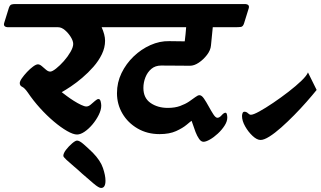

<svg xmlns="http://www.w3.org/2000/svg" viewBox="-76 -645 1590 952"><path d="M-55 -532 -32 -606Q-27 -620 -19.5 -622.5Q-12 -625 0 -625H543Q571 -625 564 -603L540 -529Q535 -513 524.5 -511.5Q514 -510 491 -510H428Q436 -492 440.5 -475Q445 -458 445 -443Q445 -409 429 -376Q413 -343 387 -313.5Q361 -284 331.5 -259Q302 -234 275 -216Q248 -198 230 -188Q239 -181 255 -169Q271 -157 290 -145Q309 -133 326 -125Q343 -117 352 -117Q363 -117 374 -126.5Q385 -136 395.5 -145Q406 -154 412 -154Q420 -154 423 -142.5Q426 -131 426 -121Q426 -100 413.5 -75Q401 -50 382.5 -28Q364 -6 343.5 8Q323 22 306 22Q287 22 256.5 4.5Q226 -13 191 -42.5Q156 -72 122.5 -109Q89 -146 62 -186Q46 -209 34 -214.5Q22 -220 22 -233Q22 -242 32.5 -257Q43 -272 58 -288Q73 -304 88 -315Q103 -326 112 -326Q121 -326 131.5 -317Q142 -308 152.5 -299Q163 -290 173 -290Q183 -290 202 -305Q221 -320 240.5 -342Q260 -364 273.5 -387.5Q287 -411 287 -427Q287 -442 275 -461.5Q263 -481 246 -495.5Q229 -510 212 -510H-34Q-62 -510 -55 -532ZM238 128Q238 115 251.5 97.5Q265 80 281.5 66Q298 52 306 52Q317 52 335 67Q353 82 384 112Q422 151 434.5 188Q447 225 447 251Q447 287 425 287Q414 287 388 265Q362 243 330 215Q312 198 290.5 180Q269 162 253.5 147.5Q238 133 238 128Z M437 -532 461 -606Q466 -620 472.5 -622.5Q479 -625 492 -625H1136Q1164 -625 1157 -603L1134 -529Q1129 -513 1118.5 -511.5Q1108 -510 1085 -510H979L970 -419Q968 -396 950.5 -373Q933 -350 910 -334.5Q887 -319 866 -319Q845 -319 803 -319.5Q761 -320 723 -320Q694 -320 674.5 -303.5Q655 -287 645 -261.5Q635 -236 635 -209Q635 -159 670.5 -134.5Q706 -110 756 -110Q791 -110 817 -119.5Q843 -129 861.5 -141.5Q880 -154 892.5 -163.5Q905 -173 913 -173Q924 -173 935.5 -156Q947 -139 959 -117Q971 -95 982 -78Q993 -61 1002 -61Q1012 -61 1023 -73.5Q1034 -86 1042 -86Q1047 -86 1049 -78Q1051 -70 1051 -62Q1051 -43 1037.5 -22Q1024 -1 1004 17.5Q984 36 964.5 47Q945 58 933 58Q921 58 911 43.5Q901 29 893.5 9.5Q886 -10 881 -26Q876 -42 874 -46Q869 -43 849.5 -26.5Q830 -10 797 5Q764 20 715 20Q654 20 606 -8Q558 -36 531 -82Q504 -128 504 -183Q504 -236 526.5 -282.5Q549 -329 586.5 -365Q624 -401 670 -421.5Q716 -442 763 -441L840 -440Q842 -457 844 -475.5Q846 -494 847 -510H458Q430 -510 437 -532Z M1124 -70Q1124 -76 1126.5 -83.5Q1129 -91 1136 -91Q1146 -91 1153.5 -83.5Q1161 -76 1168 -76Q1180 -76 1210 -92.5Q1240 -109 1278.5 -135Q1317 -161 1354.5 -190Q1392 -219 1418.5 -244.5Q1445 -270 1451 -286L1494 -199Q1473 -173 1444 -140Q1415 -107 1382.5 -74Q1350 -41 1318.5 -13Q1287 15 1260 32Q1233 49 1216 49Q1198 49 1176.5 29Q1155 9 1139.5 -18.5Q1124 -46 1124 -70Z"/></svg>

Font: Alkatra
Style: Regular
Weight: 400
Designer: Suman Bhandary
Version: Version 1.100;gftools[0.9.22]